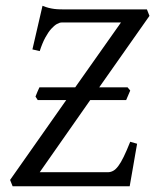

<svg xmlns="http://www.w3.org/2000/svg" viewBox="-20 -648 540 668"><path d="M418.9 -299.8H293.9L118.2 -48.8H355Q364.7 -48.8 373.5 -53.5Q382.3 -58.1 391.4 -70.1Q400.4 -82 410.4 -102.5Q420.4 -123 433.1 -154.8L457 -147.9Q454.1 -131.8 450.7 -112.1Q447.3 -92.3 443.8 -72Q440.4 -51.8 437 -33Q433.6 -14.2 431.2 0H23.9L15.1 -22L210.4 -299.8H111.3L103.5 -312Q106.4 -319.3 109.9 -327.9Q113.3 -336.4 117.2 -344.2H241.7L400.9 -569.8H194.8Q187.5 -569.8 178 -564.5Q168.5 -559.1 158 -547.4Q147.5 -535.6 137.2 -516.6Q127 -497.6 118.2 -470.2L92.8 -476.1L127.9 -627.9Q139.6 -623 149.4 -620.6Q159.2 -618.2 168.9 -616.9Q178.7 -615.7 189 -615.5Q199.2 -615.2 211.9 -615.2H491.2L500 -592.8L325.2 -344.2H423.8L433.1 -333Z"/></svg>

Font: Akkhara
Style: Italic
Weight: 400
Italic angle: -7°
Designer: J. Victor Gaultney
Version: Version 1.00 June 13, 2006, initial release